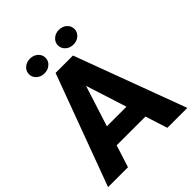

<svg xmlns="http://www.w3.org/2000/svg" viewBox="-241 -1019 1158 1158"><g transform="rotate(-45 338.0 -440.5)"><path d="M506.3 0 460.9 -141.6H215.3L170.4 0H0.5L263.7 -710.9H412.1L676.3 0ZM254.9 -264.6H421.9L338.4 -525.9ZM144.5 -818.4Q144.5 -845.2 165 -863.3Q185.5 -881.3 214.8 -881.3Q244.6 -881.3 265.1 -863.3Q285.6 -845.2 285.6 -818.4Q285.6 -792 265.1 -773.9Q244.6 -755.9 214.8 -755.9Q185.5 -755.9 165 -773.9Q144.5 -792 144.5 -818.4ZM391.1 -818.4Q391.1 -844.7 411.6 -862.8Q432.1 -880.9 461.4 -880.9Q491.2 -880.9 511.5 -862.8Q531.7 -844.7 531.7 -818.4Q531.7 -791.5 511.5 -773.4Q491.2 -755.4 461.4 -755.4Q432.1 -755.4 411.6 -773.4Q391.1 -791.5 391.1 -818.4Z"/></g></svg>

Font: Vazirmatn UI FD ExtraBold
Style: Regular
Weight: 800
Designer: Saber Rastikerdar
Foundry: Saber Rastikerdar
Version: Version 33.003